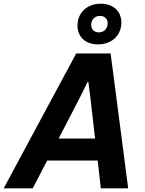

<svg xmlns="http://www.w3.org/2000/svg" viewBox="-59 -1018 786 1038"><path d="M372 -489 414 -574H419L430 -487L455 -269H258ZM475 -843C451 -843 433 -859 434 -885C435 -913 454 -932 481 -932C506 -932 523 -917 523 -891C522 -861 502 -843 475 -843ZM118 0 196 -150H469L486 0H634L539 -729H353L-39 0ZM471 -778C543 -778 595 -824 597 -892C599 -956 554 -998 486 -998C414 -998 362 -952 360 -884C358 -820 402 -778 471 -778Z"/></svg>

Font: Mona Sans
Style: Bold Italic
Weight: 700
Italic angle: -11.7°
Designer: Deni Anggara
Foundry: GitHub
Version: Version 2.000;Glyphs 3.2.3 (3260)